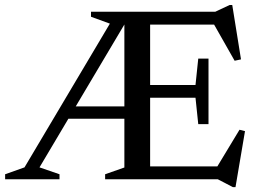

<svg xmlns="http://www.w3.org/2000/svg" viewBox="-34 -717 1032 768"><path d="M386.5 0V-20L463.5 -47V-242H239.5L124 -47.5L204 -20V0H-13.5V-20L64 -47.5L405.5 -622.5L330 -650V-670H827L884.5 -697H895L930 -479.5L904.5 -474L822.5 -618.5H566.5V-377H748L759 -482.5H800V-220.5H759L748 -326H566.5V-51.5H835.5L924 -198L946 -192.5L908 31.5H897.5L837 0ZM269 -291.5H463.5V-619Z"/></svg>

Font: Newsreader Text Medium
Style: Regular
Weight: 500
Designer: Hugues Gentile
Foundry: Production Type
Version: Version 1.002